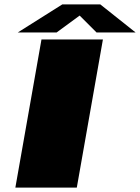

<svg xmlns="http://www.w3.org/2000/svg" viewBox="-20 -855 638 875"><path d="M50 0H330L449 -675H169ZM61 -707H238L343 -784L420 -707H598L437 -835H264Z"/></svg>

Font: Anybody ExtraExpanded Black
Style: Italic
Weight: 900
Width: 8
Italic angle: -10°
Version: Version 1.113;gftools[0.9.25]